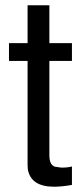

<svg xmlns="http://www.w3.org/2000/svg" viewBox="-20 -688 318 731"><path d="M253.9 -523.9V-456.1H168V-97.2Q168 -59.1 189.9 -53.2L213.9 -49.8Q238.8 -49.8 253.9 -54.2V16.1Q214.8 22.9 186 22.9Q97.2 22.9 85.9 -43.9L85 -60.1V-456.1H14.2V-523.9H85V-668H168V-523.9Z"/></svg>

Font: SolaimanLipi
Style: Normal
Weight: 400
Designer: Solaiman Karim
Foundry: Al Mamun Sumon
Version: Version 2.000